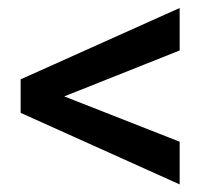

<svg xmlns="http://www.w3.org/2000/svg" viewBox="-20 -557 549 490"><path d="M438.5 -428.2V-536.6L32.7 -354.5V-269L438.5 -86.4V-195.3L144 -311Z"/></svg>

Font: Bert Sans Medium
Style: Regular
Weight: 500
Designer: Christian Robertson (Google), Cristiano Sobral
Foundry: Google, Cristiano Sobral
Version: Version 3.101